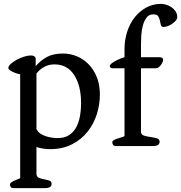

<svg xmlns="http://www.w3.org/2000/svg" viewBox="-20 -753 934 990"><path d="M168 143Q168 158 180 163.5Q192 169 207 171.5Q222 174 234 178Q246 182 246 195Q246 217 212 217H50Q38 217 34.5 210Q31 203 31 197Q31 193 37.5 188Q44 183 53 179Q62 175 71 171.5Q80 168 84 166V-370Q62 -374 42.5 -384Q23 -394 23 -402Q23 -412 35.5 -423.5Q48 -435 65.5 -444.5Q83 -454 103 -460.5Q123 -467 138 -467Q160 -467 164 -453V-412Q190 -442 222.5 -459.5Q255 -477 305 -477Q342 -477 376 -463Q410 -449 436.5 -422Q463 -395 479 -355.5Q495 -316 495 -266Q495 -215 479.5 -165Q464 -115 432 -74.5Q400 -34 351.5 -9Q303 16 238 16Q201 16 168 5ZM168 -88Q175 -73 188.5 -64Q202 -55 218 -50Q234 -45 250 -43Q266 -41 277 -41Q312 -41 335 -55.5Q358 -70 372 -95Q386 -120 392 -152.5Q398 -185 398 -222Q398 -311 362.5 -366Q327 -421 261 -421Q206 -421 168 -374Z M559 -20Q559 -26 567 -30.5Q575 -35 585.5 -38.5Q596 -42 606.5 -45Q617 -48 622 -51V-401H559Q552 -401 549 -405.5Q546 -410 546 -413Q546 -419 556 -426.5Q566 -434 579.5 -441Q593 -448 605.5 -452.5Q618 -457 622 -458V-500Q622 -545 635 -587Q648 -629 673 -661.5Q698 -694 733 -713.5Q768 -733 811 -733Q821 -733 835.5 -729Q850 -725 863 -716.5Q876 -708 885 -695Q894 -682 894 -664Q894 -656 887 -647.5Q880 -639 869.5 -631.5Q859 -624 846.5 -619Q834 -614 824 -614Q812 -614 809.5 -624Q807 -634 804.5 -646.5Q802 -659 796 -669Q790 -679 770 -679Q748 -679 735.5 -662Q723 -645 716.5 -621Q710 -597 708.5 -570.5Q707 -544 707 -526V-458H804Q814 -457 817.5 -453.5Q821 -450 821 -446Q821 -434 810 -418.5Q799 -403 785 -401H707V-72Q708 -58 723 -53.5Q738 -49 756 -46.5Q774 -44 788.5 -40Q803 -36 803 -22Q803 0 769 0H578Q566 0 562.5 -7Q559 -14 559 -20Z"/></svg>

Font: Asar
Style: Regular
Weight: 400
Designer: Eben Sorkin
Foundry: Eben Sorkin, Pria Ravichandran
Version: Version 1.003; ttfautohint (v1.3) -l 8 -r 50 -G 0 -x 0 -H 45